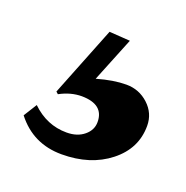

<svg xmlns="http://www.w3.org/2000/svg" viewBox="-62 -87 361 372"><g transform="rotate(20 118.5 98.5)"><path d="M144 143.6Q144 107.4 98.6 106.9Q75.7 106.9 53.2 119.1L48.8 115.2L106 -28.8L148.9 -25.9L111.8 65.9Q145.5 56.2 171.9 56.2Q198.2 56.2 217.5 74Q236.8 91.8 236.8 117.7Q236.8 164.6 197.8 195.3Q158.7 226.1 99.6 226.1Q40.5 226.1 4.9 180.2L22 152.8Q53.2 183.1 94.2 183.1Q116.2 183.1 130.1 171.6Q144 160.2 144 143.6Z"/></g></svg>

Font: Lobster-Regular
Style: Regular
Weight: 400
Designer: Pablo Impallari
Foundry: Pablo Impallari
Version: Version 1.007; ttfautohint (v1.1) -l 8 -r 50 -G 50 -x 14 -D 